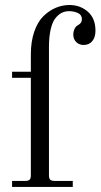

<svg xmlns="http://www.w3.org/2000/svg" viewBox="-20 -740 398 760"><path d="M27.8 0V-23.9H80.1Q92.3 -23.9 97.2 -28.8Q102.1 -33.7 102.1 -45.9V-432.1H27.8V-456.1H102.1V-524.9Q102.1 -575.7 115.7 -615Q129.4 -654.3 152.1 -676.3Q174.8 -698.2 200.9 -709.2Q227.1 -720.2 254.9 -720.2Q297.4 -720.2 327.6 -693.8Q357.9 -667.5 357.9 -618.2Q357.9 -592.3 345.2 -577.1Q332.5 -562 311 -562Q293.5 -562 281.7 -573.5Q270 -585 270 -604Q270 -614.3 274.7 -624.8Q279.3 -635.3 288.1 -640.1Q304.2 -648.4 304.2 -664.1Q304.2 -681.2 288.3 -688.5Q272.5 -695.8 252.9 -695.8Q237.8 -695.8 224.9 -689.5Q211.9 -683.1 199.7 -668.5Q187.5 -653.8 180.7 -624.3Q173.8 -594.7 173.8 -553.2V-45.9Q173.8 -33.7 178.7 -28.8Q183.6 -23.9 195.8 -23.9H268.1V0Z"/></svg>

Font: Flanker Steampunk
Style: Regular
Weight: 400
Designer: Alexey Kryukov, Leonardo Di Lena
Foundry: Alexey Kryukov, Leonardo Di Lena
Version: 1.210